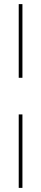

<svg xmlns="http://www.w3.org/2000/svg" viewBox="-20 -699 200 933"><path d="M89 -143H71V214H89ZM71 -321H89V-679H71Z"/></svg>

Font: Rawengulk
Style: Light
Weight: 300
Version: Version 0.9